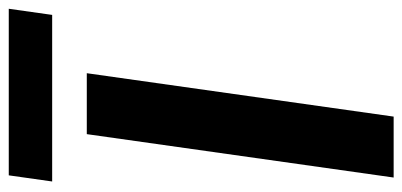

<svg xmlns="http://www.w3.org/2000/svg" viewBox="-260 -658 918 438"><g transform="rotate(-90 199.0 -439.0)"><path d="M13 0 112 -700H251L152 0ZM4 -779 18 -878H398L384 -779Z"/></g></svg>

Font: Host Grotesk ExtraBold
Style: Italic
Weight: 800
Italic angle: -8°
Designer: Doğukan Karapınar
Foundry: Element Type
Version: Version 1.003; ttfautohint (v1.8.4.7-5d5b)